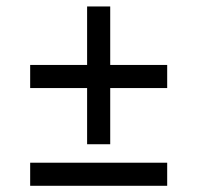

<svg xmlns="http://www.w3.org/2000/svg" viewBox="-20 -687 626 609"><path d="M75.7 -170.9H510.3V-97.7H75.7ZM75.7 -481H256.3V-666.5H329.6V-481H510.3V-407.7H329.6V-229.5H256.3V-407.7H75.7Z"/></svg>

Font: Andika New Basic
Style: Regular
Weight: 400
Designer: Victor Gaultney, Annie Olsen, Julie Remington, Don Collingsworth, Eric Hays
Foundry: SIL International
Version: Version 5.500